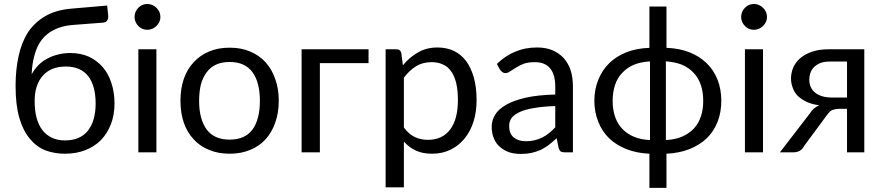

<svg xmlns="http://www.w3.org/2000/svg" viewBox="-20 -749 4341 944"><path d="M298.8 -58.6Q374 -58.6 412.1 -106.4Q450.2 -154.3 450.2 -240.2Q450.2 -326.2 414.1 -374Q377 -421.9 303.7 -421.9Q267.6 -421.9 239.3 -411.1Q210.9 -399.4 191.4 -377.9Q171.9 -356.4 161.1 -325.2Q150.4 -293.9 150.4 -252.9Q150.4 -207 159.2 -171.9Q168.9 -135.7 187.5 -110.4Q206.1 -85.9 234.4 -72.3Q261.7 -58.6 298.8 -58.6ZM334 -626Q282.2 -621.1 246.1 -602.5Q210 -585 185.5 -553.7Q162.1 -523.4 150.4 -480.5Q137.7 -437.5 135.7 -383.8Q148.4 -407.2 167 -426.8Q185.5 -446.3 210.9 -460Q235.4 -473.6 263.7 -480.5Q293 -488.3 325.2 -488.3Q376 -488.3 416 -470.7Q456.1 -452.1 484.4 -419.9Q512.7 -387.7 527.3 -341.8Q543 -295.9 543 -240.2Q543 -183.6 525.4 -138.7Q507.8 -92.8 475.6 -59.6Q444.3 -28.3 399.4 -10.7Q354.5 6.8 298.8 6.8Q248 6.8 203.1 -9.8Q159.2 -27.3 127 -66.4Q93.8 -105.5 75.2 -168.9Q56.6 -232.4 56.6 -326.2Q56.6 -406.2 71.3 -472.7Q85.9 -540 117.2 -589.8Q150.4 -638.7 201.2 -668.9Q252.9 -699.2 326.2 -706.1Q386.7 -710.9 506.8 -721.7Q507.8 -710 511.7 -675.8Q513.7 -660.2 507.8 -649.4Q502 -638.7 486.3 -637.7Q435.5 -633.8 334 -626Z M749 -506.8Q749 -379.9 749 0Q727.5 0 660.2 0Q660.2 -79.1 660.2 -316.4Q660.2 -364.3 660.2 -506.8Q682.6 -506.8 749 -506.8ZM768.6 -665Q768.6 -652.3 763.7 -641.6Q757.8 -629.9 749 -621.1Q740.2 -612.3 728.5 -607.4Q716.8 -602.5 704.1 -602.5Q691.4 -602.5 679.7 -607.4Q668.9 -612.3 660.2 -621.1Q651.4 -629.9 646.5 -641.6Q641.6 -652.3 641.6 -665Q641.6 -678.7 646.5 -690.4Q651.4 -702.1 660.2 -710.9Q668.9 -719.7 679.7 -724.6Q691.4 -729.5 704.1 -729.5Q716.8 -729.5 728.5 -724.6Q740.2 -719.7 749 -710.9Q757.8 -702.1 763.7 -690.4Q768.6 -678.7 768.6 -665Z M1109.4 -514.6Q1165 -514.6 1209 -496.1Q1253.9 -477.5 1285.2 -443.4Q1316.4 -409.2 1333 -361.3Q1350.6 -313.5 1350.6 -253.9Q1350.6 -193.4 1333 -145.5Q1316.4 -97.7 1285.2 -63.5Q1253.9 -29.3 1209 -11.7Q1165 6.8 1109.4 6.8Q1052.7 6.8 1008.8 -11.7Q963.9 -29.3 932.6 -63.5Q900.4 -97.7 883.8 -145.5Q867.2 -193.4 867.2 -253.9Q867.2 -313.5 883.8 -361.3Q900.4 -409.2 932.6 -443.4Q963.9 -477.5 1008.8 -496.1Q1052.7 -514.6 1109.4 -514.6ZM1109.4 -62.5Q1184.6 -62.5 1221.7 -112.3Q1257.8 -163.1 1257.8 -252.9Q1257.8 -343.8 1221.7 -393.6Q1184.6 -444.3 1109.4 -444.3Q1071.3 -444.3 1043 -431.6Q1014.6 -418.9 996.1 -393.6Q977.5 -369.1 967.8 -334Q959 -297.9 959 -252.9Q959 -163.1 996.1 -112.3Q1033.2 -62.5 1109.4 -62.5Z M1792 -438.5Q1731.4 -438.5 1552.7 -438.5Q1552.7 -329.1 1552.7 0Q1530.3 0 1462.9 0Q1462.9 -79.1 1462.9 -316.4Q1462.9 -364.3 1462.9 -506.8Q1544.9 -506.8 1792 -506.8Q1792 -489.3 1792 -438.5Z M1965.8 -122.1Q1990.2 -88.9 2019.5 -75.2Q2047.9 -61.5 2084 -61.5Q2155.3 -61.5 2193.4 -112.3Q2231.4 -163.1 2231.4 -256.8Q2231.4 -305.7 2222.7 -341.8Q2213.9 -377 2197.3 -399.4Q2180.7 -422.9 2156.2 -432.6Q2132.8 -443.4 2102.5 -443.4Q2058.6 -443.4 2026.4 -423.8Q1993.2 -403.3 1965.8 -367.2Q1965.8 -285.2 1965.8 -122.1ZM1960.9 -427.7Q1993.2 -467.8 2035.2 -491.2Q2077.1 -515.6 2130.9 -515.6Q2174.8 -515.6 2210.9 -499Q2246.1 -482.4 2271.5 -449.2Q2295.9 -416 2309.6 -368.2Q2323.2 -319.3 2323.2 -256.8Q2323.2 -200.2 2308.6 -152.3Q2293 -103.5 2264.6 -68.4Q2236.3 -33.2 2196.3 -13.7Q2155.3 6.8 2104.5 6.8Q2057.6 6.8 2024.4 -8.8Q1991.2 -24.4 1965.8 -52.7Q1965.8 22.5 1965.8 171.9Q1943.4 171.9 1876 171.9Q1876 43.9 1876 -336.9Q1876 -378.9 1876 -506.8Q1889.6 -506.8 1929.7 -506.8Q1948.2 -506.8 1953.1 -488.3Q1956.1 -467.8 1960.9 -427.7Z M2710 -227.5Q2648.4 -225.6 2605.5 -217.8Q2562.5 -210.9 2535.2 -198.2Q2507.8 -185.5 2495.1 -168.9Q2483.4 -151.4 2483.4 -130.9Q2483.4 -110.4 2489.3 -95.7Q2496.1 -81.1 2506.8 -72.3Q2518.6 -63.5 2534.2 -58.6Q2548.8 -54.7 2566.4 -54.7Q2589.8 -54.7 2609.4 -59.6Q2628.9 -64.5 2646.5 -73.2Q2664.1 -82 2679.7 -94.7Q2695.3 -107.4 2710 -123Q2710 -158.2 2710 -227.5ZM2422.9 -434.6Q2464.8 -475.6 2513.7 -495.1Q2561.5 -515.6 2621.1 -515.6Q2663.1 -515.6 2696.3 -502Q2729.5 -487.3 2752 -462.9Q2774.4 -437.5 2786.1 -402.3Q2796.9 -366.2 2796.9 -324.2Q2796.9 -215.8 2796.9 0Q2787.1 0 2757.8 0Q2745.1 0 2737.3 -3.9Q2730.5 -8.8 2726.6 -21.5Q2723.6 -37.1 2716.8 -69.3Q2696.3 -50.8 2677.7 -36.1Q2659.2 -22.5 2637.7 -11.7Q2617.2 -2.9 2592.8 2.9Q2569.3 7.8 2540 7.8Q2510.7 7.8 2484.4 0Q2459 -8.8 2439.5 -25.4Q2419.9 -41 2409.2 -66.4Q2397.5 -91.8 2397.5 -127Q2397.5 -156.2 2414.1 -184.6Q2430.7 -211.9 2467.8 -233.4Q2504.9 -254.9 2564.5 -268.6Q2624 -282.2 2710 -284.2Q2710 -297.9 2710 -324.2Q2710 -382.8 2684.6 -413.1Q2659.2 -443.4 2610.4 -443.4Q2577.1 -443.4 2554.7 -435.5Q2533.2 -426.8 2516.6 -416Q2500 -406.2 2488.3 -398.4Q2476.6 -389.6 2464.8 -389.6Q2456.1 -389.6 2450.2 -394.5Q2443.4 -399.4 2438.5 -406.2Q2433.6 -416 2422.9 -434.6Z M3253.9 -60.5Q3298.8 -62.5 3333 -77.1Q3367.2 -91.8 3390.6 -116.2Q3414.1 -140.6 3425.8 -175.8Q3437.5 -210 3437.5 -252.9Q3437.5 -296.9 3425.8 -331.1Q3414.1 -366.2 3390.6 -390.6Q3367.2 -416 3333 -430.7Q3298.8 -444.3 3253.9 -447.3Q3253.9 -319.3 3253.9 -65.4Q3253.9 -63.5 3253.9 -60.5ZM3175.8 -447.3Q3129.9 -444.3 3096.7 -430.7Q3062.5 -416 3039.1 -390.6Q3015.6 -366.2 3003.9 -331.1Q2992.2 -295.9 2992.2 -252.9Q2992.2 -210 3003.9 -175.8Q3015.6 -140.6 3039.1 -116.2Q3061.5 -91.8 3095.7 -77.1Q3129.9 -62.5 3174.8 -60.5Q3174.8 -61.5 3175.8 -63.5Q3175.8 -159.2 3175.8 -447.3ZM3256.8 -513.7Q3319.3 -511.7 3369.1 -492.2Q3418.9 -472.7 3454.1 -438.5Q3489.3 -404.3 3507.8 -357.4Q3526.4 -310.5 3526.4 -253.9Q3526.4 -196.3 3507.8 -149.4Q3489.3 -102.5 3454.1 -68.4Q3418.9 -35.2 3369.1 -15.6Q3319.3 3.9 3256.8 6.8Q3256.8 62.5 3256.8 174.8Q3235.4 174.8 3172.9 174.8Q3172.9 132.8 3172.9 6.8Q3110.4 3.9 3060.5 -15.6Q3010.7 -35.2 2975.6 -68.4Q2940.4 -102.5 2921.9 -149.4Q2902.3 -196.3 2902.3 -253.9Q2902.3 -310.5 2921.9 -357.4Q2940.4 -404.3 2975.6 -438.5Q3010.7 -472.7 3060.5 -492.2Q3110.4 -511.7 3172.9 -513.7Q3172.9 -581.1 3172.9 -716.8Q3193.4 -716.8 3256.8 -716.8Q3256.8 -666 3256.8 -513.7Z M3731.4 -506.8Q3731.4 -379.9 3731.4 0Q3710 0 3642.6 0Q3642.6 -79.1 3642.6 -316.4Q3642.6 -364.3 3642.6 -506.8Q3665 -506.8 3731.4 -506.8ZM3751 -665Q3751 -652.3 3746.1 -641.6Q3740.2 -629.9 3731.4 -621.1Q3722.7 -612.3 3710.9 -607.4Q3699.2 -602.5 3686.5 -602.5Q3673.8 -602.5 3662.1 -607.4Q3651.4 -612.3 3642.6 -621.1Q3633.8 -629.9 3628.9 -641.6Q3624 -652.3 3624 -665Q3624 -678.7 3628.9 -690.4Q3633.8 -702.1 3642.6 -710.9Q3651.4 -719.7 3662.1 -724.6Q3673.8 -729.5 3686.5 -729.5Q3699.2 -729.5 3710.9 -724.6Q3722.7 -719.7 3731.4 -710.9Q3740.2 -702.1 3746.1 -690.4Q3751 -678.7 3751 -665Z M4144.5 -269.5Q4144.5 -314.5 4144.5 -446.3Q4123 -446.3 4059.6 -446.3Q4031.2 -446.3 4011.7 -438.5Q3992.2 -429.7 3980.5 -417Q3968.8 -404.3 3963.9 -388.7Q3959 -373 3959 -357.4Q3959 -316.4 3988.3 -293Q4018.6 -269.5 4070.3 -269.5Q4095.7 -269.5 4144.5 -269.5ZM4229.5 -506.8Q4229.5 -379.9 4229.5 0Q4208 0 4144.5 0Q4144.5 -53.7 4144.5 -213.9Q4134.8 -213.9 4105.5 -213.9Q4091.8 -213.9 4082 -210.9Q4073.2 -209 4066.4 -205.1Q4059.6 -201.2 4054.7 -194.3Q4049.8 -188.5 4043.9 -180.7Q4006.8 -130.9 3933.6 -31.2Q3924.8 -14.6 3912.1 -7.8Q3900.4 0 3877 0Q3855.5 0 3814.5 0Q3851.6 -47.9 3961.9 -191.4Q3979.5 -220.7 4008.8 -231.4Q3970.7 -236.3 3944.3 -249Q3918 -261.7 3900.4 -279.3Q3883.8 -297.9 3877 -319.3Q3869.1 -340.8 3869.1 -362.3Q3869.1 -388.7 3878.9 -414.1Q3889.6 -440.4 3912.1 -460.9Q3934.6 -481.4 3970.7 -494.1Q4005.9 -506.8 4056.6 -506.8Q4114.3 -506.8 4229.5 -506.8Z"/></svg>

Font: Lato
Style: Regular
Weight: 400
Designer: Lukasz Dziedzic with Adam Twardoch and Botio Nikoltchev
Version: Version 2.015; 2015-08-06; http://www.latofonts.com/